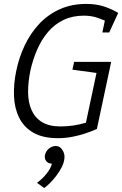

<svg xmlns="http://www.w3.org/2000/svg" viewBox="-20 -696 624 981"><path d="M409 -616Q351 -616 305.5 -594.5Q260 -573 226.5 -534Q193 -495 170.5 -444Q148 -393 135 -334Q123 -275 123.5 -223.5Q124 -172 141.5 -133Q159 -94 195 -72Q231 -50 289 -50Q321 -50 353 -54.5Q385 -59 419 -69L475 -37Q475 -37 458.5 -30Q442 -23 413.5 -13.5Q385 -4 349.5 3Q314 10 276 10Q199 10 150.5 -18Q102 -46 78 -94.5Q54 -143 51.5 -205Q49 -267 63 -334Q77 -402 106 -463.5Q135 -525 179.5 -573Q224 -621 284.5 -648.5Q345 -676 422 -676Q471 -676 511 -663Q551 -650 584 -630L544 -578Q513 -593 480 -604.5Q447 -616 409 -616ZM419 -69 483 -370H546L475 -37ZM359 -380H548L534 -315L350 -340ZM503 -530 524 -630H584L538 -530ZM245 140Q226 140 216 127Q206 114 210 95Q213 82 221 72Q229 62 240.5 56Q252 50 264 50Q283 50 293.5 63Q304 76 300 95Q297 107 288.5 117.5Q280 128 268.5 134Q257 140 245 140ZM169 238Q196 219 218.5 190.5Q241 162 245 140L295 65Q311 85 309.5 109Q308 133 296 157Q284 181 267 203Q250 225 233.5 241Q217 257 206 265Z"/></svg>

Font: Epunda Slab Light
Style: Italic
Weight: 300
Italic angle: -12°
Designer: Simon Atzbach
Foundry: typofactur
Version: Version 1.102